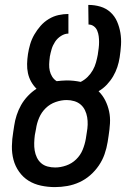

<svg xmlns="http://www.w3.org/2000/svg" viewBox="-20 -755 540 783"><path d="M204 8Q175 8 147 2Q119 -4 96.5 -18Q74 -32 58 -54.5Q42 -77 35 -103.5Q28 -130 28.5 -159Q29 -188 34 -217L38 -243Q41 -264 48 -285.5Q55 -307 66 -326.5Q77 -346 93.5 -363.5Q110 -381 129 -393Q116 -406 107 -422Q98 -438 94 -456.5Q90 -475 90.5 -494.5Q91 -514 94 -534Q97 -554 103 -574.5Q109 -595 120 -614Q131 -633 145.5 -649.5Q160 -666 179 -677.5Q198 -689 218.5 -693.5Q239 -698 259 -698V-618Q244 -618 229 -608.5Q214 -599 204.5 -584.5Q195 -570 190.5 -554.5Q186 -539 183 -523V-521Q181 -507 180.5 -493Q180 -479 183 -466Q186 -453 193 -442Q200 -431 211 -424Q221 -425 231.5 -426Q242 -427 252 -427Q266 -427 280.5 -425.5Q295 -424 309 -421Q325 -429 337.5 -441.5Q350 -454 358.5 -469Q367 -484 371.5 -500.5Q376 -517 379 -533V-534Q381 -547 382.5 -559Q384 -571 384 -583.5Q384 -596 382.5 -607.5Q381 -619 376.5 -630Q372 -641 362.5 -648Q353 -655 341 -655L340 -735Q366 -735 389.5 -728Q413 -721 430.5 -705Q448 -689 457.5 -667Q467 -645 471 -621Q475 -597 473.5 -572Q472 -547 468 -521Q465 -501 458.5 -481.5Q452 -462 441.5 -444Q431 -426 416 -410Q401 -394 382 -383Q399 -366 409.5 -345Q420 -324 425 -300.5Q430 -277 428.5 -252Q427 -227 423 -202L419 -176Q415 -151 406.5 -126.5Q398 -102 383 -80Q368 -58 348 -40.5Q328 -23 304 -12Q280 -1 254.5 3.5Q229 8 204 8ZM205 -72Q227 -72 250 -80Q273 -88 290.5 -105Q308 -122 317 -144Q326 -166 330 -189L334 -215Q337 -231 337.5 -246.5Q338 -262 335.5 -277Q333 -292 326.5 -305.5Q320 -319 309 -328.5Q298 -338 283 -342.5Q268 -347 252 -347Q230 -347 207 -339Q184 -331 166.5 -314Q149 -297 139.5 -274.5Q130 -252 127 -230L122 -204Q120 -188 119.5 -172Q119 -156 121.5 -141Q124 -126 130.5 -112.5Q137 -99 148 -89.5Q159 -80 174 -76Q189 -72 205 -72Z"/></svg>

Font: Iosevka Medium Oblique
Style: Regular
Weight: 500
Italic angle: -9°
Monospace: yes
Designer: Belleve Invis
Foundry: Belleve Invis
Version: Version 32.5.0; ttfautohint (v1.8.4)